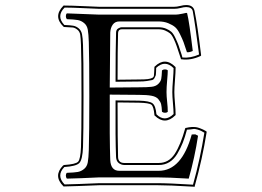

<svg xmlns="http://www.w3.org/2000/svg" viewBox="-20 -703 1040 761"><path d="M531 -357Q564 -357 581 -359Q598 -361 607.5 -370.5Q617 -380 619 -390Q621 -400 622 -424Q627 -428 634 -428Q641 -428 645 -424Q645 -412 642.5 -384.5Q640 -357 640 -338Q640 -322 642.5 -299.5Q645 -277 645 -260Q641 -256 634 -256Q627 -256 622 -260Q621 -281 618.5 -290.5Q616 -300 607.5 -310Q599 -320 580.5 -323.5Q562 -327 531 -327L415 -328Q414 -152 417 -69Q419 -26 453 -26H609Q700 -26 740 -170Q752 -171 754 -170.5Q756 -170 765 -165Q752 -79 728 5Q648 0 600 0H375Q294 4 245 5Q241 0 241 -7Q241 -14 245 -18Q275 -19 288.5 -21.5Q302 -24 313.5 -33.5Q325 -43 328 -60Q331 -77 332 -109Q334 -175 334 -321Q334 -471 332 -536Q331 -568 328 -585Q325 -602 313.5 -611.5Q302 -621 288.5 -623.5Q275 -626 245 -627Q241 -632 241 -639Q241 -646 245 -650L374 -645H669Q680 -645 687.5 -646Q695 -647 704.5 -649Q714 -651 718 -652Q722 -652 722 -649Q730 -618 744 -501Q731 -495 721 -496Q712 -524 707.5 -536Q703 -548 693.5 -567.5Q684 -587 674 -595.5Q664 -604 647 -611Q630 -618 608 -618H453Q436 -618 427 -605.5Q418 -593 417 -574L415 -356ZM751 -660Q763 -602 777 -485V-483L775 -481Q736 -463 700 -468H697V-470Q695 -475 693 -482Q684 -509 680 -521Q676 -533 668.5 -549Q661 -565 653.5 -571Q646 -577 634.5 -582Q623 -587 608 -587H463Q449 -587 448 -573Q446 -506 446 -387L531 -388Q554 -388 565.5 -389.5Q577 -391 583 -394Q589 -397 590 -402.5Q591 -408 591 -416Q591 -424 592 -436V-438L593 -439Q634 -479 675 -438L676 -436V-435Q676 -417 673.5 -385.5Q671 -354 671 -338Q671 -322 673.5 -294.5Q676 -267 676 -249V-247L675 -246Q634 -205 593 -245L592 -246V-248Q589 -281 580 -288Q571 -295 531 -296L446 -297Q446 -144 448 -80Q449 -57 473 -57H609Q649 -57 672.5 -93Q696 -129 714 -194L715 -196H717Q729 -199 739.5 -199.5Q750 -200 757 -199Q764 -198 773 -194.5Q782 -191 785 -189.5Q788 -188 797 -183L799 -181V-179Q782 -73 752 34L751 38L748 37Q649 31 600 31H376Q281 35 234 36H232L231 35Q190 -6 230 -47L232 -48L234 -49Q280 -52 289.5 -62Q299 -72 301 -120Q303 -173 303 -321Q303 -479 301 -525Q300 -552 298 -565Q296 -578 286.5 -585.5Q277 -593 268.5 -594Q260 -595 234 -596L232 -597L231 -598Q190 -638 231 -680L232 -681H234Q262 -681 315 -678.5Q368 -676 375 -676H669Q681 -676 694.5 -679.5Q708 -683 718 -683Q746 -683 751 -660ZM744 -659Q740 -675 718 -675Q709 -675 696 -671.5Q683 -668 669 -668H375Q367 -668 315.5 -670.5Q264 -673 236 -673Q202 -639 235 -604Q259 -603 270.5 -601Q282 -599 292 -590.5Q302 -582 305 -567.5Q308 -553 309 -525Q311 -479 311 -321Q311 -173 309 -120Q307 -70 294.5 -57Q282 -44 235 -41Q202 -7 236 28Q285 27 375 23H376H600Q651 23 745 29Q774 -75 790 -177Q781 -182 777.5 -184Q774 -186 763 -189.5Q752 -193 745 -191.5Q738 -190 721 -189Q713 -159 704.5 -137.5Q696 -116 683 -94Q670 -72 651.5 -60.5Q633 -49 609 -49H473Q461 -49 451 -56.5Q441 -64 440 -80Q437 -153 438 -301V-305L531 -304Q572 -303 584.5 -293.5Q597 -284 600 -250Q633 -217 668 -251Q668 -266 665.5 -293.5Q663 -321 663 -338Q663 -355 665.5 -386Q668 -417 668 -433Q634 -467 599 -434Q599 -429 598.5 -417.5Q598 -406 597 -403.5Q596 -401 592.5 -394Q589 -387 582 -385.5Q575 -384 562.5 -382Q550 -380 531 -380L438 -379V-383Q438 -506 440 -573Q440 -585 448 -590Q456 -595 463 -595H608Q625 -595 638 -589.5Q651 -584 659 -577Q667 -570 675 -553Q683 -536 687.5 -524Q692 -512 700 -486Q702 -479 703 -475Q735 -472 769 -487Q754 -605 744 -659Z"/></svg>

Font: Linux Libertine Initials O
Style: Initials
Weight: 400
Designer: Philipp H. Poll
Foundry: Philipp H. Poll
Version: Version 5.0.6